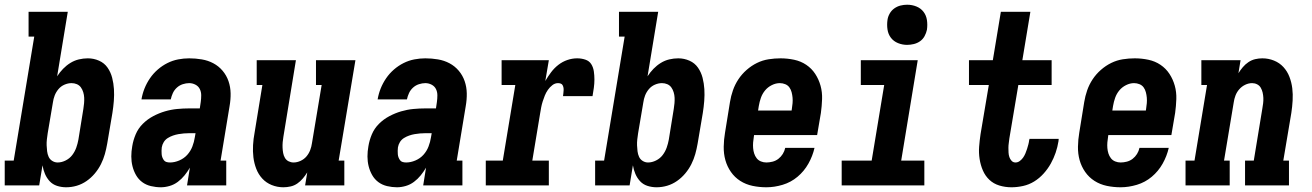

<svg xmlns="http://www.w3.org/2000/svg" viewBox="-35 -785 5555 813"><path d="M245 8Q225 8 206.5 2Q188 -4 175.5 -17.5Q163 -31 155.5 -48.5Q148 -66 145 -85L131 0H-15V-105H23L110 -630H86V-735H252L207 -462Q218 -479 232 -493.5Q246 -508 263 -518.5Q280 -529 299 -533.5Q318 -538 337 -538Q362 -538 384.5 -528Q407 -518 420.5 -498.5Q434 -479 440 -455.5Q446 -432 447.5 -407.5Q449 -383 447 -357.5Q445 -332 441 -307L419 -177Q415 -154 409 -132.5Q403 -111 392.5 -90Q382 -69 366.5 -50.5Q351 -32 331.5 -18.5Q312 -5 290 1.5Q268 8 245 8ZM209 -97Q226 -97 243 -105.5Q260 -114 271 -128.5Q282 -143 288 -160Q294 -177 297 -194L318 -324Q320 -336 321 -348Q322 -360 321.5 -371.5Q321 -383 317.5 -394.5Q314 -406 307.5 -415Q301 -424 290.5 -428.5Q280 -433 268 -433Q253 -433 238 -426.5Q223 -420 212.5 -407.5Q202 -395 196.5 -380.5Q191 -366 189 -351L167 -221Q165 -208 163.5 -195Q162 -182 162.5 -169.5Q163 -157 164.5 -144.5Q166 -132 171 -121Q176 -110 186.5 -103.5Q197 -97 209 -97Z M646 8Q625 8 604 3Q583 -2 567 -14Q551 -26 541 -43.5Q531 -61 526 -81Q521 -101 521 -122.5Q521 -144 525 -166Q529 -191 539.5 -216Q550 -241 569.5 -260.5Q589 -280 613.5 -293Q638 -306 663.5 -313.5Q689 -321 715 -323.5Q741 -326 766 -326H811L815 -353Q817 -367 817 -381.5Q817 -396 811 -408Q805 -420 792.5 -426.5Q780 -433 766 -433Q753 -433 739 -428.5Q725 -424 714 -414Q703 -404 697 -391Q691 -378 688 -364H564Q568 -388 577 -410.5Q586 -433 600 -453.5Q614 -474 633 -490.5Q652 -507 674 -518Q696 -529 719.5 -533.5Q743 -538 766 -538Q793 -538 819.5 -533.5Q846 -529 868.5 -517Q891 -505 907.5 -485.5Q924 -466 932.5 -441.5Q941 -417 941.5 -390Q942 -363 937 -335L899 -105H923V0H757L769 -75Q759 -58 746.5 -42.5Q734 -27 718 -15Q702 -3 683 2.5Q664 8 646 8Q646 8 646 8Q646 8 646 8ZM685 -97Q704 -97 724 -105.5Q744 -114 758 -129.5Q772 -145 779.5 -164.5Q787 -184 790 -204L793 -221H766Q755 -221 743.5 -220Q732 -219 720.5 -217Q709 -215 697.5 -211Q686 -207 675.5 -200.5Q665 -194 658.5 -183.5Q652 -173 650 -161Q649 -154 649 -146.5Q649 -139 649.5 -132Q650 -125 652.5 -118.5Q655 -112 659 -106.5Q663 -101 670 -99Q677 -97 685 -97Z M1165 8Q1139 8 1115.5 -1.5Q1092 -11 1075.5 -29Q1059 -47 1050 -70.5Q1041 -94 1038 -119Q1035 -144 1036.5 -170.5Q1038 -197 1043 -223L1076 -425H1052V-530H1218L1165 -206Q1163 -195 1162 -183Q1161 -171 1161.5 -159.5Q1162 -148 1164 -137Q1166 -126 1171.5 -116.5Q1177 -107 1187 -102Q1197 -97 1208 -97Q1223 -97 1238 -104Q1253 -111 1263 -123Q1273 -135 1278.5 -149.5Q1284 -164 1286 -179L1327 -425H1303V-530H1470L1399 -105H1423V0H1257L1266 -55Q1258 -42 1247.5 -29.5Q1237 -17 1224 -8Q1211 1 1195.5 4.5Q1180 8 1165 8Z M1646 8Q1625 8 1604 3Q1583 -2 1567 -14Q1551 -26 1541 -43.5Q1531 -61 1526 -81Q1521 -101 1521 -122.5Q1521 -144 1525 -166Q1529 -191 1539.5 -216Q1550 -241 1569.5 -260.5Q1589 -280 1613.5 -293Q1638 -306 1663.5 -313.5Q1689 -321 1715 -323.5Q1741 -326 1766 -326H1811L1815 -353Q1817 -367 1817 -381.5Q1817 -396 1811 -408Q1805 -420 1792.5 -426.5Q1780 -433 1766 -433Q1753 -433 1739 -428.5Q1725 -424 1714 -414Q1703 -404 1697 -391Q1691 -378 1688 -364H1564Q1568 -388 1577 -410.5Q1586 -433 1600 -453.5Q1614 -474 1633 -490.5Q1652 -507 1674 -518Q1696 -529 1719.5 -533.5Q1743 -538 1766 -538Q1793 -538 1819.5 -533.5Q1846 -529 1868.5 -517Q1891 -505 1907.5 -485.5Q1924 -466 1932.5 -441.5Q1941 -417 1941.5 -390Q1942 -363 1937 -335L1899 -105H1923V0H1757L1769 -75Q1759 -58 1746.5 -42.5Q1734 -27 1718 -15Q1702 -3 1683 2.5Q1664 8 1646 8Q1646 8 1646 8Q1646 8 1646 8ZM1685 -97Q1704 -97 1724 -105.5Q1744 -114 1758 -129.5Q1772 -145 1779.5 -164.5Q1787 -184 1790 -204L1793 -221H1766Q1755 -221 1743.5 -220Q1732 -219 1720.5 -217Q1709 -215 1697.5 -211Q1686 -207 1675.5 -200.5Q1665 -194 1658.5 -183.5Q1652 -173 1650 -161Q1649 -154 1649 -146.5Q1649 -139 1649.5 -132Q1650 -125 1652.5 -118.5Q1655 -112 1659 -106.5Q1663 -101 1670 -99Q1677 -97 1685 -97Z M2022 0V-105H2094L2147 -425H2089V-530H2289L2274 -442Q2285 -461 2298.5 -479Q2312 -497 2329.5 -510.5Q2347 -524 2367.5 -531Q2388 -538 2409 -538Q2427 -538 2443.5 -532.5Q2460 -527 2468.5 -513.5Q2477 -500 2479.5 -483Q2482 -466 2482 -448.5Q2482 -431 2479.5 -413Q2477 -395 2474 -378H2349Q2350 -384 2350.5 -390Q2351 -396 2351.5 -402Q2352 -408 2351 -413.5Q2350 -419 2347.5 -424Q2345 -429 2339.5 -431Q2334 -433 2328 -433Q2315 -433 2304 -424.5Q2293 -416 2285 -404.5Q2277 -393 2272 -380.5Q2267 -368 2263 -355.5Q2259 -343 2256.5 -330Q2254 -317 2252 -304L2219 -105H2289V0Z M2745 8Q2725 8 2706.5 2Q2688 -4 2675.5 -17.5Q2663 -31 2655.5 -48.5Q2648 -66 2645 -85L2631 0H2485V-105H2523L2610 -630H2586V-735H2752L2707 -462Q2718 -479 2732 -493.5Q2746 -508 2763 -518.5Q2780 -529 2799 -533.5Q2818 -538 2837 -538Q2862 -538 2884.5 -528Q2907 -518 2920.5 -498.5Q2934 -479 2940 -455.5Q2946 -432 2947.5 -407.5Q2949 -383 2947 -357.5Q2945 -332 2941 -307L2919 -177Q2915 -154 2909 -132.5Q2903 -111 2892.5 -90Q2882 -69 2866.5 -50.5Q2851 -32 2831.5 -18.5Q2812 -5 2790 1.5Q2768 8 2745 8ZM2709 -97Q2726 -97 2743 -105.5Q2760 -114 2771 -128.5Q2782 -143 2788 -160Q2794 -177 2797 -194L2818 -324Q2820 -336 2821 -348Q2822 -360 2821.5 -371.5Q2821 -383 2817.5 -394.5Q2814 -406 2807.5 -415Q2801 -424 2790.5 -428.5Q2780 -433 2768 -433Q2753 -433 2738 -426.5Q2723 -420 2712.5 -407.5Q2702 -395 2696.5 -380.5Q2691 -366 2689 -351L2667 -221Q2665 -208 2663.5 -195Q2662 -182 2662.5 -169.5Q2663 -157 2664.5 -144.5Q2666 -132 2671 -121Q2676 -110 2686.5 -103.5Q2697 -97 2709 -97Z M3210 8Q3180 8 3151.5 2Q3123 -4 3099.5 -19Q3076 -34 3060 -57Q3044 -80 3036.5 -107Q3029 -134 3029.5 -164Q3030 -194 3035 -223L3056 -353Q3060 -378 3068.5 -402.5Q3077 -427 3091.5 -449Q3106 -471 3126.5 -489Q3147 -507 3170.5 -518.5Q3194 -530 3219.5 -534Q3245 -538 3270 -538Q3299 -538 3327.5 -532Q3356 -526 3379 -510.5Q3402 -495 3417 -472Q3432 -449 3439.5 -422Q3447 -395 3446 -365.5Q3445 -336 3441 -307L3425 -213H3158L3157 -206Q3155 -194 3154 -182Q3153 -170 3154 -158Q3155 -146 3158.5 -135Q3162 -124 3169 -115Q3176 -106 3187 -101.5Q3198 -97 3210 -97Q3223 -97 3236.5 -100.5Q3250 -104 3261 -112.5Q3272 -121 3279.5 -133Q3287 -145 3290 -159H3414Q3406 -124 3388 -92Q3370 -60 3342 -36.5Q3314 -13 3279 -2.5Q3244 8 3210 8ZM3175 -317H3317L3318 -324Q3320 -336 3321 -348Q3322 -360 3321 -371.5Q3320 -383 3317 -394.5Q3314 -406 3307.5 -415Q3301 -424 3290 -428.5Q3279 -433 3267 -433Q3250 -433 3233 -424.5Q3216 -416 3204.5 -402Q3193 -388 3187 -371Q3181 -354 3178 -336Z M3529 0V-105H3656L3709 -425H3610V-530H3851L3781 -105H3879V0ZM3806 -595Q3786 -595 3767.5 -602.5Q3749 -610 3737.5 -625Q3726 -640 3723 -660Q3720 -680 3723 -701Q3725 -715 3732.5 -728Q3740 -741 3752 -749.5Q3764 -758 3778 -761.5Q3792 -765 3806 -765Q3827 -765 3845.5 -757.5Q3864 -750 3875.5 -735Q3887 -720 3890 -700Q3893 -680 3890 -659Q3887 -645 3880 -632Q3873 -619 3861 -610.5Q3849 -602 3834.5 -598.5Q3820 -595 3806 -595Z M4248 8Q4221 8 4196.5 0.5Q4172 -7 4154.5 -23.5Q4137 -40 4127 -63Q4117 -86 4113 -112Q4109 -138 4111 -164Q4113 -190 4117 -217L4152 -425H4068V-530H4169L4203 -735H4328L4294 -530H4418V-425H4277L4239 -199Q4238 -189 4236.5 -179Q4235 -169 4235 -159Q4235 -149 4235.5 -139Q4236 -129 4239 -120Q4242 -111 4248.5 -104Q4255 -97 4265 -97Q4275 -97 4283.5 -103.5Q4292 -110 4297.5 -118Q4303 -126 4307 -135.5Q4311 -145 4314 -154.5Q4317 -164 4319.5 -173.5Q4322 -183 4323 -192Q4324 -193 4324 -194.5Q4324 -196 4324 -197H4448Q4448 -195 4447.5 -192.5Q4447 -190 4447 -187Q4443 -162 4435 -138.5Q4427 -115 4414.5 -92.5Q4402 -70 4384 -50Q4366 -30 4344 -16.5Q4322 -3 4297 2.5Q4272 8 4248 8Z M4710 8Q4680 8 4651.5 2Q4623 -4 4599.5 -19Q4576 -34 4560 -57Q4544 -80 4536.5 -107Q4529 -134 4529.5 -164Q4530 -194 4535 -223L4556 -353Q4560 -378 4568.5 -402.5Q4577 -427 4591.5 -449Q4606 -471 4626.5 -489Q4647 -507 4670.5 -518.5Q4694 -530 4719.5 -534Q4745 -538 4770 -538Q4799 -538 4827.5 -532Q4856 -526 4879 -510.5Q4902 -495 4917 -472Q4932 -449 4939.5 -422Q4947 -395 4946 -365.5Q4945 -336 4941 -307L4925 -213H4658L4657 -206Q4655 -194 4654 -182Q4653 -170 4654 -158Q4655 -146 4658.5 -135Q4662 -124 4669 -115Q4676 -106 4687 -101.5Q4698 -97 4710 -97Q4723 -97 4736.5 -100.5Q4750 -104 4761 -112.5Q4772 -121 4779.5 -133Q4787 -145 4790 -159H4914Q4906 -124 4888 -92Q4870 -60 4842 -36.5Q4814 -13 4779 -2.5Q4744 8 4710 8ZM4675 -317H4817L4818 -324Q4820 -336 4821 -348Q4822 -360 4821 -371.5Q4820 -383 4817 -394.5Q4814 -406 4807.5 -415Q4801 -424 4790 -428.5Q4779 -433 4767 -433Q4750 -433 4733 -424.5Q4716 -416 4704.5 -402Q4693 -388 4687 -371Q4681 -354 4678 -336Z M4985 0V-105H5023L5076 -425H5052V-530H5218L5209 -475Q5217 -488 5227.5 -500.5Q5238 -513 5251.5 -522Q5265 -531 5280 -534.5Q5295 -538 5310 -538Q5336 -538 5359.5 -528.5Q5383 -519 5399.5 -501Q5416 -483 5425 -459.5Q5434 -436 5437 -411Q5440 -386 5438.5 -359.5Q5437 -333 5433 -307L5399 -105H5423V0H5237V-105H5274L5310 -324Q5310 -324 5310 -324Q5310 -324 5310 -324Q5312 -335 5313.5 -347Q5315 -359 5314.5 -370.5Q5314 -382 5311.5 -393Q5309 -404 5303.5 -413.5Q5298 -423 5288 -428Q5278 -433 5267 -433Q5252 -433 5237.5 -426Q5223 -419 5212.5 -407Q5202 -395 5196.5 -380.5Q5191 -366 5189 -351L5148 -105H5172V0Z"/></svg>

Font: Iosevka Slab Extrabold Oblique
Style: Regular
Weight: 800
Italic angle: -9°
Monospace: yes
Designer: Belleve Invis
Foundry: Belleve Invis
Version: Version 11.1.1; ttfautohint (v1.8.3)